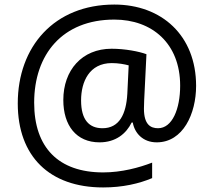

<svg xmlns="http://www.w3.org/2000/svg" viewBox="-20 -734 939 843"><path d="M841 -357C841 -578 690 -714 482 -714C218 -714 58 -529 58 -280C58 -48 197 89 433 89C519 89 591 72 648 48V-20C591 2 514 23 433 23C237 23 130 -86 130 -283C130 -495 254 -648 482 -648C648 -648 771 -543 771 -358C771 -255 736 -171 674 -171C641 -171 612 -187 612 -257C612 -261 612 -269 613 -293L623 -496C591 -508 529 -520 470 -520C340 -520 258 -426 258 -295C258 -183 315 -109 417 -109C488 -109 534 -147 558 -196H563C571 -150 607 -109 668 -109C784 -109 841 -235 841 -357ZM336 -293C336 -375 372 -457 471 -457C499 -457 527 -452 545 -447L539 -322C534 -233 504 -171 430 -171C372 -171 336 -207 336 -293Z"/></svg>

Font: Noto Sans Miao
Style: Regular
Weight: 400
Designer: Monotype Design Team
Foundry: Monotype Imaging Inc.
Version: Version 2.003